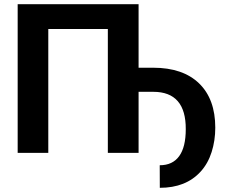

<svg xmlns="http://www.w3.org/2000/svg" viewBox="-20 -731 1085 918"><path d="M642.6 -407.2H712.4Q854.5 -407.2 931.9 -332.3Q1009.3 -257.3 1009.3 -120.6Q1009.3 -59.1 991.9 -4.2Q974.6 50.8 939 89.8Q868.7 167 744.1 167L743.7 59.1Q805.2 59.1 836.7 15.6Q868.2 -27.8 868.2 -113.3Q869.1 -292 712.9 -292H642.6V0H495.6V-592.3H210.9V0H64.5V-710.9H642.6Z"/></svg>

Font: SteelSelectRoboto
Style: Roboto-Bold
Weight: 700
Designer: Google
Version: Version 2.137; 2017